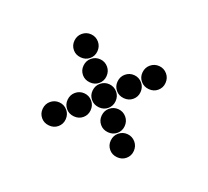

<svg xmlns="http://www.w3.org/2000/svg" viewBox="-92 -711 785 723"><g transform="rotate(-20 300.0 -350.0)"><path d="M252 -550Q252 -531 266.5 -516.5Q281 -502 300 -502Q320 -502 334 -516.5Q348 -531 348 -550Q348 -570 334 -584Q320 -598 300 -598Q281 -598 266.5 -584Q252 -570 252 -550ZM252 -450Q252 -431 266.5 -416.5Q281 -402 300 -402Q320 -402 334 -416.5Q348 -431 348 -450Q348 -470 334 -484Q320 -498 300 -498Q281 -498 266.5 -484Q252 -470 252 -450ZM52 -350Q52 -331 66.5 -316.5Q81 -302 100 -302Q120 -302 134 -316.5Q148 -331 148 -350Q148 -370 134 -384Q120 -398 100 -398Q81 -398 66.5 -384Q52 -370 52 -350ZM152 -350Q152 -331 166.5 -316.5Q181 -302 200 -302Q220 -302 234 -316.5Q248 -331 248 -350Q248 -370 234 -384Q220 -398 200 -398Q181 -398 166.5 -384Q152 -370 152 -350ZM252 -350Q252 -331 266.5 -316.5Q281 -302 300 -302Q320 -302 334 -316.5Q348 -331 348 -350Q348 -370 334 -384Q320 -398 300 -398Q281 -398 266.5 -384Q252 -370 252 -350ZM352 -350Q352 -331 366.5 -316.5Q381 -302 400 -302Q420 -302 434 -316.5Q448 -331 448 -350Q448 -370 434 -384Q420 -398 400 -398Q381 -398 366.5 -384Q352 -370 352 -350ZM452 -350Q452 -331 466.5 -316.5Q481 -302 500 -302Q520 -302 534 -316.5Q548 -331 548 -350Q548 -370 534 -384Q520 -398 500 -398Q481 -398 466.5 -384Q452 -370 452 -350ZM252 -250Q252 -231 266.5 -216.5Q281 -202 300 -202Q320 -202 334 -216.5Q348 -231 348 -250Q348 -270 334 -284Q320 -298 300 -298Q281 -298 266.5 -284Q252 -270 252 -250ZM252 -150Q252 -131 266.5 -116.5Q281 -102 300 -102Q320 -102 334 -116.5Q348 -131 348 -150Q348 -170 334 -184Q320 -198 300 -198Q281 -198 266.5 -184Q252 -170 252 -150Z"/></g></svg>

Font: Matrix Sans Print
Style: Regular
Weight: 400
Designer: Brad Neil
Version: Version 1.100